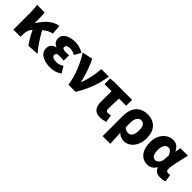

<svg xmlns="http://www.w3.org/2000/svg" viewBox="227 -1783 3184 3184"><g transform="rotate(45 1819.0 -190.5)"><path d="M72 0H239V-35C239 -122 255 -176 298 -219L300 -221C350 -117 397 -41 438 13L639 0C564 -83 474 -220 416 -331C476 -382 523 -405 581 -417L568 -583C433 -566 333 -459 250 -331H245V-427C245 -481 243 -532 234 -569H58C69 -508 72 -437 72 -392Z M942 14C1013 14 1079 1 1153 -52L1083 -164C1041 -132 992 -122 960 -122C886 -122 847 -143 847 -181C847 -219 871 -232 926 -232C957 -232 992 -229 1025 -227V-353C999 -351 968 -349 944 -349C896 -349 870 -363 870 -394C870 -426 903 -447 954 -447C996 -447 1040 -435 1077 -411L1142 -525C1085 -562 1012 -583 944 -583C814 -583 696 -533 696 -419C696 -374 724 -320 782 -301V-296C714 -279 673 -239 673 -163C673 -45 795 14 942 14Z M1363 0H1531C1658 -211 1708 -367 1743 -569H1566C1556 -441 1534 -307 1481 -181H1476C1455 -298 1394 -482 1336 -583L1153 -544C1244 -406 1331 -211 1363 0Z M2108 14C2160 14 2205 5 2243 -6L2220 -139C2194 -132 2176 -130 2155 -130C2129 -130 2111 -141 2111 -181C2111 -242 2114 -336 2118 -430H2287V-569H1864L1779 -562V-430H1944V-187C1944 -67 1985 14 2108 14Z M2367 202H2547C2543 120 2539 38 2534 -48C2573 -1 2627 14 2674 14C2794 14 2910 -98 2910 -294C2910 -477 2808 -583 2642 -583C2484 -583 2367 -487 2367 -270ZM2632 -132C2599 -132 2567 -139 2534 -174V-287C2534 -378 2576 -438 2635 -438C2697 -438 2728 -391 2728 -291C2728 -177 2684 -132 2632 -132Z M3222 14C3288 14 3339 -16 3377 -78H3382C3404 -10 3452 14 3533 14C3580 14 3614 5 3635 -6L3614 -137C3601 -132 3588 -130 3577 -130C3545 -130 3522 -142 3522 -182C3522 -265 3567 -440 3597 -569H3421L3404 -474H3399C3362 -551 3308 -583 3245 -583C3113 -583 2993 -471 2993 -283C2993 -98 3083 14 3222 14ZM3265 -132C3210 -132 3175 -177 3175 -285C3175 -394 3224 -438 3272 -438C3318 -438 3347 -404 3369 -345L3362 -248C3358 -183 3312 -132 3265 -132Z"/></g></svg>

Font: Noto Sans JP Black
Style: Regular
Weight: 900
Designer: Ryoko NISHIZUKA 西塚涼子 (kana, bopomofo & ideographs); Paul D. Hunt (Latin, Greek & Cyrillic); Sandoll Communications 산돌커뮤니
Foundry: Adobe
Version: Version 2.002;hotconv 1.0.116;makeotfexe 2.5.65601